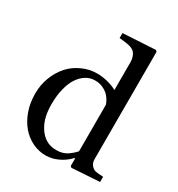

<svg xmlns="http://www.w3.org/2000/svg" viewBox="-181 -875 937 1008"><g transform="rotate(30 287.0 -371.0)"><path d="M562.5 -8.8 394.5 2 387.2 -4.9V-49.8L383.3 -50.8Q357.9 -22.5 320.6 -4.4Q283.2 13.7 243.7 13.7Q202.6 13.7 164.3 -4.6Q126 -22.9 97.7 -56.2Q68.8 -89.8 52 -137.2Q35.2 -184.6 35.2 -241.7Q35.2 -293.9 53.2 -340.8Q71.3 -387.7 103 -422.9Q132.8 -455.6 176 -475.1Q219.2 -494.6 264.2 -494.6Q297.9 -494.6 330.3 -486.1Q362.8 -477.5 386.2 -464.4V-631.8Q386.2 -652.3 379.4 -669.2Q372.6 -686 360.4 -694.8Q346.7 -704.1 323.5 -708.3Q300.3 -712.4 273.4 -714.4V-744.6L470.2 -755.9L477.5 -748.5V-99.1Q477.5 -82 484.1 -70.1Q490.7 -58.1 503.4 -49.8Q512.7 -43.9 530.3 -42.5Q547.9 -41 562.5 -40.5ZM386.2 -93.3V-375Q382.3 -387.7 373.5 -402.3Q364.7 -417 351.6 -429.2Q337.4 -441.4 318.4 -449.5Q299.3 -457.5 273.9 -457.5Q244.6 -457.5 220 -442.4Q195.3 -427.2 176.3 -398.9Q158.2 -371.6 147.7 -329.3Q137.2 -287.1 137.2 -235.8Q137.2 -194.8 145 -161.4Q152.8 -127.9 171.4 -99.1Q188.5 -71.8 215.1 -55.2Q241.7 -38.6 278.3 -38.6Q317.4 -38.6 343 -55.7Q368.7 -72.8 386.2 -93.3Z"/></g></svg>

Font: UniBurma_GGSerif
Style: Book
Weight: 400
Designer: Victor San Kho Lin (for Burmese only and related typography optimization with it)
Foundry: http://www.unimm.org
Version: 2.0